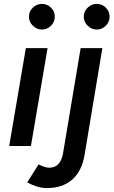

<svg xmlns="http://www.w3.org/2000/svg" viewBox="-20 -746 580 981"><path d="M27 0 112 -500H223L138 0ZM194 -595Q168 -595 148 -614.5Q128 -634 128 -661Q128 -688 148 -707Q168 -726 194 -726Q221 -726 240.5 -707Q260 -688 260 -661Q260 -634 240.5 -614.5Q221 -595 194 -595ZM219 215Q194 215 168.5 207Q143 199 119 186L177 94Q211 111 231 111Q289 111 302 38L392 -500H503L412 46Q398 129 348.5 172Q299 215 219 215ZM474 -595Q448 -595 428 -614.5Q408 -634 408 -661Q408 -688 428 -707Q448 -726 474 -726Q501 -726 520.5 -707Q540 -688 540 -661Q540 -634 520.5 -614.5Q501 -595 474 -595Z"/></svg>

Font: Figtree SemiBold
Style: Italic
Weight: 600
Italic angle: -9.5°
Foundry: Erik Kennedy
Version: Version 2.001;gftools[0.9.30]